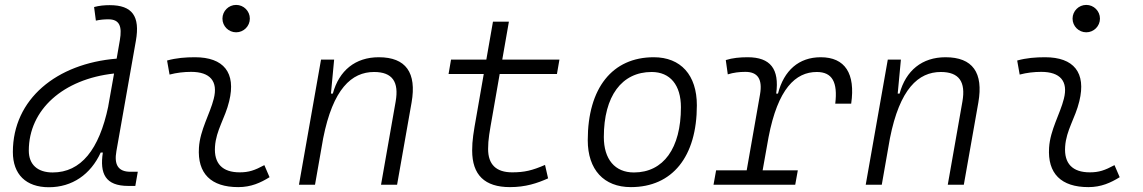

<svg xmlns="http://www.w3.org/2000/svg" viewBox="-20 -764 4728 794"><path d="M182.1 10.3C278.3 10.3 355 -42.5 396.5 -133.3H405.3C392.1 -46.4 415 4.9 510.7 4.9H539.6L549.8 -53.7H519.5C468.8 -53.7 451.2 -82.5 461.4 -139.2L542 -595.7C559.6 -696.3 527.8 -742.7 433.6 -742.7C412.1 -742.7 390.6 -740.7 369.1 -734.9L376.5 -678.7C393.6 -682.6 411.1 -684.1 428.2 -684.1C473.6 -684.1 485.8 -656.2 475.6 -597.7L462.4 -521.5C214.4 -501.5 33.2 -354.5 33.2 -135.3C33.2 -43 87.4 10.3 182.1 10.3ZM427.7 -324.2C390.1 -145 314.5 -50.8 197.8 -50.8C135.3 -50.8 99.1 -83.5 99.1 -141.1C99.1 -310.5 241.2 -437 451.7 -460L427.7 -325.2Z M1073.2 -81.1C1033.2 -59.6 1009.3 -51.3 971.2 -51.3C899.9 -51.3 864.3 -87.4 869.1 -157.7C873.5 -225.6 911.1 -275.4 927.7 -345.2C957 -463.9 904.8 -527.3 786.1 -527.3C747.6 -527.3 709 -524.4 670.9 -513.7L681.2 -455.6C710.9 -463.4 740.7 -466.8 770.5 -466.8C848.6 -466.8 882.8 -428.2 863.8 -355C848.6 -293.9 807.1 -226.1 802.7 -153.3C795.9 -46.4 852.5 9.8 965.3 9.8C1018.6 9.8 1057.6 -8.3 1094.7 -31.2ZM956.5 -630.4C987.8 -630.4 1013.2 -655.8 1013.2 -687C1013.2 -718.3 987.8 -743.7 956.5 -743.7C925.3 -743.7 899.9 -718.3 899.9 -687C899.9 -655.8 925.3 -630.4 956.5 -630.4Z M1216.3 0H1282.7L1316.4 -191.9C1356.9 -396.5 1434.1 -466.3 1526.9 -466.3C1603 -466.3 1630.4 -425.3 1616.2 -344.2L1555.7 0H1622.1L1682.1 -340.3C1703.6 -463.4 1658.7 -527.3 1546.4 -527.3C1449.7 -527.3 1382.3 -472.7 1356.4 -377H1348.6L1361.8 -517.6H1307.6Z M2088.9 9.8C2153.8 9.8 2201.7 -6.3 2246.6 -26.4L2233.9 -82C2181.2 -59.1 2148.9 -51.3 2098.1 -51.3C2032.2 -51.3 1998.5 -83.5 1998.5 -147.9C1998.5 -188 2004.4 -217.3 2016.6 -287.1L2046.4 -458H2283.2L2293.5 -517.6H2057.1L2084.5 -674.3H2018.6L1991.2 -517.6H1845.2L1835 -458H1980.5L1950.7 -287.1C1938 -215.8 1932.6 -184.1 1932.6 -141.6C1932.6 -40.5 1984.4 9.8 2088.9 9.8Z M2588.9 9.8C2760.3 9.8 2861.8 -115.7 2861.8 -328.6C2861.8 -453.6 2795.4 -527.3 2683.6 -527.3C2512.2 -527.3 2410.6 -399.9 2410.6 -184.1C2410.6 -62.5 2477.1 9.8 2588.9 9.8ZM2601.6 -50.8C2522.9 -50.8 2477.1 -105.5 2477.1 -197.3C2477.1 -366.2 2550.8 -466.3 2674.8 -466.3C2751.5 -466.3 2795.9 -412.1 2795.9 -320.3C2795.9 -150.9 2723.6 -50.8 2601.6 -50.8Z M2930.7 0H3268.6L3279.3 -59.6H3133.8L3158.2 -196.3C3196.8 -397.5 3270 -466.3 3357.9 -466.3C3421.9 -466.3 3444.8 -423.8 3434.1 -335.4H3500C3518.1 -460 3474.6 -527.3 3374 -527.3C3283.7 -527.3 3221.7 -472.7 3197.3 -377H3189.9C3203.6 -479 3166 -527.3 3071.8 -527.3C3039.6 -527.3 3009.3 -524.4 2981.4 -515.6L2989.7 -456.5C3013.7 -463.9 3037.6 -466.8 3062.5 -466.8C3113.8 -466.8 3133.8 -436.5 3123 -373.5L3067.9 -59.6H2941.4Z M3560.1 0H3626.5L3660.2 -191.9C3700.7 -396.5 3777.8 -466.3 3870.6 -466.3C3946.8 -466.3 3974.1 -425.3 3960 -344.2L3899.4 0H3965.8L4025.9 -340.3C4047.4 -463.4 4002.4 -527.3 3890.1 -527.3C3793.5 -527.3 3726.1 -472.7 3700.2 -377H3692.4L3705.6 -517.6H3651.4Z M4588.9 -81.1C4548.8 -59.6 4524.9 -51.3 4486.8 -51.3C4415.5 -51.3 4379.9 -87.4 4384.8 -157.7C4389.2 -225.6 4426.8 -275.4 4443.4 -345.2C4472.7 -463.9 4420.4 -527.3 4301.8 -527.3C4263.2 -527.3 4224.6 -524.4 4186.5 -513.7L4196.8 -455.6C4226.6 -463.4 4256.3 -466.8 4286.1 -466.8C4364.3 -466.8 4398.4 -428.2 4379.4 -355C4364.3 -293.9 4322.8 -226.1 4318.4 -153.3C4311.5 -46.4 4368.2 9.8 4481 9.8C4534.2 9.8 4573.2 -8.3 4610.4 -31.2ZM4472.2 -630.4C4503.4 -630.4 4528.8 -655.8 4528.8 -687C4528.8 -718.3 4503.4 -743.7 4472.2 -743.7C4440.9 -743.7 4415.5 -718.3 4415.5 -687C4415.5 -655.8 4440.9 -630.4 4472.2 -630.4Z"/></svg>

Font: Cascadia Code NF Light
Style: Italic
Weight: 300
Italic angle: -10°
Monospace: yes
Designer: Aaron Bell
Foundry: Saja Typeworks
Version: Version 2404.023